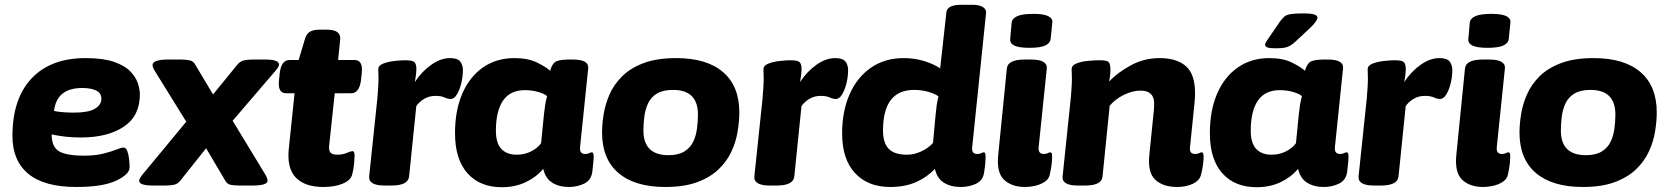

<svg xmlns="http://www.w3.org/2000/svg" viewBox="-20 -774 6977 803"><path d="M299 8Q165 8 98.5 -47Q32 -102 32 -205Q32 -361 112 -446Q192 -531 338 -531Q411 -531 456 -515.5Q501 -500 524.5 -476Q548 -452 556.5 -426Q565 -400 565 -379Q565 -289 497.5 -244Q430 -199 318 -199Q283 -199 253 -202.5Q223 -206 196 -212Q196 -160 226.5 -141.5Q257 -123 332 -123Q378 -123 412 -131.5Q446 -140 467 -148.5Q488 -157 496 -157Q507 -157 512.5 -142Q518 -127 520 -107.5Q522 -88 522 -74Q522 -45 466 -18.5Q410 8 299 8ZM289 -303Q349 -303 376.5 -319Q404 -335 404 -361Q404 -385 382 -395.5Q360 -406 324 -406Q217 -406 206 -310Q224 -306 246.5 -304.5Q269 -303 289 -303Z M620 2Q562 2 562 -18Q562 -26 576 -44L759 -265L627 -478Q618 -492 618 -502Q618 -514 635.5 -519.5Q653 -525 682 -525H737Q759 -525 774 -521.5Q789 -518 797 -503L871 -379L973 -504Q985 -518 1000.5 -521.5Q1016 -525 1038 -525H1089Q1147 -525 1147 -504Q1147 -495 1133 -479L953 -269L1089 -45Q1099 -28 1099 -18Q1099 2 1034 2H982Q960 2 945 -1Q930 -4 923 -17L842 -154L733 -17Q722 -4 706.5 -1Q691 2 670 2Z M1332 8Q1255 8 1217 -31.5Q1179 -71 1188 -154L1212 -384H1177Q1140 -384 1147 -440L1150 -468Q1156 -523 1191 -523H1229L1256 -613Q1262 -633 1276.5 -641.5Q1291 -650 1318 -650H1344Q1377 -650 1390.5 -640Q1404 -630 1403 -611L1394 -523H1463Q1499 -523 1493 -468L1490 -440Q1483 -384 1449 -384H1380L1357 -169Q1354 -145 1362 -136Q1370 -127 1391 -127Q1413 -127 1430.5 -134.5Q1448 -142 1454 -142Q1463 -142 1463 -123Q1463 -113 1461 -89Q1459 -65 1452 -41Q1445 -19 1412.5 -5.5Q1380 8 1332 8Z M1589 2Q1520 2 1524 -37L1558 -360Q1560 -383 1561.5 -406Q1563 -429 1563 -446Q1563 -458 1562.5 -466.5Q1562 -475 1562 -484Q1562 -500 1582.5 -508Q1603 -516 1630 -519Q1657 -522 1677 -522Q1697 -522 1708 -517.5Q1719 -513 1721 -494Q1723 -475 1715 -431Q1744 -475 1783.5 -503Q1823 -531 1862 -531Q1894 -531 1905 -516.5Q1916 -502 1916 -481Q1916 -453 1909 -425Q1902 -397 1890.5 -378.5Q1879 -360 1865 -360Q1853 -360 1839 -366.5Q1825 -373 1801 -373Q1775 -373 1754 -360.5Q1733 -348 1721 -330L1691 -36Q1687 2 1617 2Z M2079 9Q1987 9 1935 -49.5Q1883 -108 1883 -217Q1883 -312 1913.5 -382.5Q1944 -453 2000 -492Q2056 -531 2132 -531Q2189 -531 2227 -512Q2265 -493 2281 -478Q2287 -501 2299 -512.5Q2311 -524 2355 -525H2376Q2444 -525 2440 -488L2406 -159Q2403 -130 2428 -130Q2437 -130 2444 -133.5Q2451 -137 2455 -137Q2463 -137 2463 -118Q2463 -110 2461.5 -94.5Q2460 -79 2457 -54Q2452 -20 2423 -6Q2394 8 2360 8Q2318 8 2289.5 -10Q2261 -28 2252 -68Q2223 -33 2178.5 -12Q2134 9 2079 9ZM2141 -127Q2174 -127 2201.5 -141Q2229 -155 2243 -175L2255 -296Q2257 -316 2260 -334.5Q2263 -353 2268 -372Q2257 -382 2230.5 -389.5Q2204 -397 2176 -397Q2114 -397 2084 -353.5Q2054 -310 2054 -227Q2054 -176 2076.5 -151.5Q2099 -127 2141 -127Z M2763 8Q2635 8 2566.5 -50.5Q2498 -109 2498 -220Q2498 -254 2504.5 -295.5Q2511 -337 2529 -378.5Q2547 -420 2581.5 -454.5Q2616 -489 2671.5 -510Q2727 -531 2808 -531Q2936 -531 3004 -472.5Q3072 -414 3072 -304Q3072 -267 3065 -224Q3058 -181 3039 -140Q3020 -99 2985 -65.5Q2950 -32 2895.5 -12Q2841 8 2763 8ZM2776 -125Q2817 -125 2842 -140.5Q2867 -156 2879 -181Q2891 -206 2895 -236Q2899 -266 2899 -295Q2899 -398 2795 -398Q2753 -398 2728 -383Q2703 -368 2691 -343Q2679 -318 2675 -288Q2671 -258 2671 -228Q2671 -125 2776 -125Z M3200 2Q3131 2 3135 -37L3169 -360Q3171 -383 3172.5 -406Q3174 -429 3174 -446Q3174 -458 3173.5 -466.5Q3173 -475 3173 -484Q3173 -500 3193.5 -508Q3214 -516 3241 -519Q3268 -522 3288 -522Q3308 -522 3319 -517.5Q3330 -513 3332 -494Q3334 -475 3326 -431Q3355 -475 3394.5 -503Q3434 -531 3473 -531Q3505 -531 3516 -516.5Q3527 -502 3527 -481Q3527 -453 3520 -425Q3513 -397 3501.5 -378.5Q3490 -360 3476 -360Q3464 -360 3450 -366.5Q3436 -373 3412 -373Q3386 -373 3365 -360.5Q3344 -348 3332 -330L3302 -36Q3298 2 3228 2Z M3703 8Q3610 8 3556 -50Q3502 -108 3502 -216Q3502 -308 3533 -379Q3564 -450 3622 -490.5Q3680 -531 3760 -531Q3805 -531 3845.5 -518.5Q3886 -506 3912 -488L3938 -722Q3941 -754 4001 -754H4047Q4077 -754 4091.5 -744Q4106 -734 4104 -720L4046 -159Q4042 -130 4068 -130Q4077 -130 4084 -133.5Q4091 -137 4095 -137Q4102 -137 4102 -118Q4102 -110 4101 -94.5Q4100 -79 4096 -54Q4092 -20 4063 -6Q4034 8 3999 8Q3956 8 3927.5 -10Q3899 -28 3890 -68Q3859 -34 3812.5 -13Q3766 8 3703 8ZM3772 -127Q3804 -127 3833.5 -141Q3863 -155 3882 -176L3893 -294Q3895 -315 3897.5 -333.5Q3900 -352 3905 -371Q3892 -381 3864 -389.5Q3836 -398 3803 -398Q3673 -398 3673 -228Q3673 -176 3697 -151.5Q3721 -127 3772 -127Z M4267 8Q4211 8 4179 -22.5Q4147 -53 4155 -128L4191 -488Q4195 -525 4266 -525H4292Q4328 -525 4344 -515Q4360 -505 4358 -488L4324 -159Q4321 -130 4346 -130Q4355 -130 4362 -133.5Q4369 -137 4372 -137Q4377 -137 4379 -131.5Q4381 -126 4380 -111Q4380 -99 4377 -78Q4374 -57 4369 -38Q4364 -23 4347.5 -12.5Q4331 -2 4309.5 3Q4288 8 4267 8ZM4286 -574Q4241 -574 4222 -583.5Q4203 -593 4205 -611L4211 -679Q4213 -697 4234.5 -706.5Q4256 -716 4301 -716Q4345 -716 4364 -706.5Q4383 -697 4381 -679L4374 -611Q4372 -593 4351 -583.5Q4330 -574 4286 -574Z M4903 8Q4844 8 4811.5 -22.5Q4779 -53 4787 -128L4806 -315Q4807 -327 4807 -341Q4807 -395 4750 -395Q4717 -395 4681 -377.5Q4645 -360 4621 -332L4591 -35Q4587 2 4518 2H4489Q4453 2 4437.5 -8Q4422 -18 4424 -35L4459 -371Q4460 -387 4461.5 -406.5Q4463 -426 4463 -446Q4463 -455 4462.5 -464.5Q4462 -474 4462 -485Q4462 -501 4483 -509Q4504 -517 4531.5 -519.5Q4559 -522 4579 -522Q4608 -522 4616 -515Q4624 -508 4624 -485Q4624 -459 4619 -433Q4653 -470 4709 -500.5Q4765 -531 4830 -531Q4901 -531 4939.5 -497.5Q4978 -464 4978 -385Q4978 -375 4977.5 -365Q4977 -355 4976 -345L4957 -159Q4953 -130 4979 -130Q4988 -130 4995 -133.5Q5002 -137 5006 -137Q5014 -137 5014 -118Q5014 -108 5011.5 -86.5Q5009 -65 5003 -43Q4997 -19 4969 -5.5Q4941 8 4903 8Z M5236 9Q5144 9 5092 -49.5Q5040 -108 5040 -217Q5040 -312 5070.5 -382.5Q5101 -453 5157 -492Q5213 -531 5289 -531Q5346 -531 5384 -512Q5422 -493 5438 -478Q5444 -501 5456 -512.5Q5468 -524 5512 -525H5533Q5601 -525 5597 -488L5563 -159Q5560 -130 5585 -130Q5594 -130 5601 -133.5Q5608 -137 5612 -137Q5620 -137 5620 -118Q5620 -110 5618.5 -94.5Q5617 -79 5614 -54Q5609 -20 5580 -6Q5551 8 5517 8Q5475 8 5446.5 -10Q5418 -28 5409 -68Q5380 -33 5335.5 -12Q5291 9 5236 9ZM5298 -127Q5331 -127 5358.5 -141Q5386 -155 5400 -175L5412 -296Q5414 -316 5417 -334.5Q5420 -353 5425 -372Q5414 -382 5387.5 -389.5Q5361 -397 5333 -397Q5271 -397 5241 -353.5Q5211 -310 5211 -227Q5211 -176 5233.5 -151.5Q5256 -127 5298 -127ZM5316 -572Q5291 -572 5281 -575.5Q5271 -579 5271 -587Q5271 -592 5275 -598.5Q5279 -605 5286 -615L5334 -685Q5343 -697 5351.5 -704.5Q5360 -712 5378 -715Q5396 -718 5432 -718Q5490 -718 5490 -701Q5490 -686 5457 -655L5400 -602Q5382 -585 5366.5 -578.5Q5351 -572 5316 -572Z M5727 2Q5658 2 5662 -37L5696 -360Q5698 -383 5699.5 -406Q5701 -429 5701 -446Q5701 -458 5700.5 -466.5Q5700 -475 5700 -484Q5700 -500 5720.5 -508Q5741 -516 5768 -519Q5795 -522 5815 -522Q5835 -522 5846 -517.5Q5857 -513 5859 -494Q5861 -475 5853 -431Q5882 -475 5921.5 -503Q5961 -531 6000 -531Q6032 -531 6043 -516.5Q6054 -502 6054 -481Q6054 -453 6047 -425Q6040 -397 6028.5 -378.5Q6017 -360 6003 -360Q5991 -360 5977 -366.5Q5963 -373 5939 -373Q5913 -373 5892 -360.5Q5871 -348 5859 -330L5829 -36Q5825 2 5755 2Z M6183 8Q6127 8 6095 -22.5Q6063 -53 6071 -128L6107 -488Q6111 -525 6182 -525H6208Q6244 -525 6260 -515Q6276 -505 6274 -488L6240 -159Q6237 -130 6262 -130Q6271 -130 6278 -133.5Q6285 -137 6288 -137Q6293 -137 6295 -131.5Q6297 -126 6296 -111Q6296 -99 6293 -78Q6290 -57 6285 -38Q6280 -23 6263.5 -12.5Q6247 -2 6225.5 3Q6204 8 6183 8ZM6202 -574Q6157 -574 6138 -583.5Q6119 -593 6121 -611L6127 -679Q6129 -697 6150.5 -706.5Q6172 -716 6217 -716Q6261 -716 6280 -706.5Q6299 -697 6297 -679L6290 -611Q6288 -593 6267 -583.5Q6246 -574 6202 -574Z M6600 8Q6472 8 6403.5 -50.5Q6335 -109 6335 -220Q6335 -254 6341.5 -295.5Q6348 -337 6366 -378.5Q6384 -420 6418.5 -454.5Q6453 -489 6508.5 -510Q6564 -531 6645 -531Q6773 -531 6841 -472.5Q6909 -414 6909 -304Q6909 -267 6902 -224Q6895 -181 6876 -140Q6857 -99 6822 -65.5Q6787 -32 6732.5 -12Q6678 8 6600 8ZM6613 -125Q6654 -125 6679 -140.5Q6704 -156 6716 -181Q6728 -206 6732 -236Q6736 -266 6736 -295Q6736 -398 6632 -398Q6590 -398 6565 -383Q6540 -368 6528 -343Q6516 -318 6512 -288Q6508 -258 6508 -228Q6508 -125 6613 -125Z"/></svg>

Font: Asap Semi Expanded Semi Expanded ExtraBold
Style: Italic
Weight: 800
Width: 6
Italic angle: -6°
Designer: Pablo Cosgaya
Foundry: Omnibus-Type
Version: Version 3.001; ttfautohint (v1.8.4.7-5d5b)